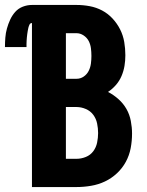

<svg xmlns="http://www.w3.org/2000/svg" viewBox="-73 -755 593 775"><path d="M236 0H56V-662Q49 -662 46 -655.5Q43 -649 41.5 -643Q40 -637 39 -630.5Q38 -624 37 -617.5Q36 -611 35.5 -604.5Q35 -598 34.5 -591.5Q34 -585 34 -578.5Q34 -572 34 -565H-53Q-53 -584 -51.5 -603Q-50 -622 -45 -640Q-40 -658 -32 -675.5Q-24 -693 -11.5 -707Q1 -721 19 -728Q37 -735 56 -735H236Q263 -735 289.5 -730Q316 -725 339.5 -712.5Q363 -700 381.5 -680Q400 -660 412 -636Q424 -612 428.5 -585.5Q433 -559 433 -532Q433 -510 429.5 -489Q426 -468 417.5 -448Q409 -428 394.5 -411.5Q380 -395 363 -384Q386 -372 405.5 -354.5Q425 -337 437.5 -315Q450 -293 455 -267Q460 -241 460 -216Q460 -186 454.5 -157Q449 -128 435 -102Q421 -76 399 -55.5Q377 -35 350.5 -22.5Q324 -10 294.5 -5Q265 0 236 0ZM193 -437H236Q252 -437 265 -446Q278 -455 285 -469Q292 -483 294 -498.5Q296 -514 296 -529Q296 -545 294 -560.5Q292 -576 285 -589.5Q278 -603 264.5 -612Q251 -621 236 -621H193ZM193 -114H236Q255 -114 273.5 -121.5Q292 -129 303.5 -144.5Q315 -160 319 -179.5Q323 -199 323 -218Q323 -237 319 -256.5Q315 -276 303.5 -291.5Q292 -307 273.5 -315Q255 -323 236 -323H193Z"/></svg>

Font: Iosevka Term Curly Heavy
Style: Regular
Weight: 900
Designer: Belleve Invis
Foundry: Belleve Invis
Version: Version 32.3.0